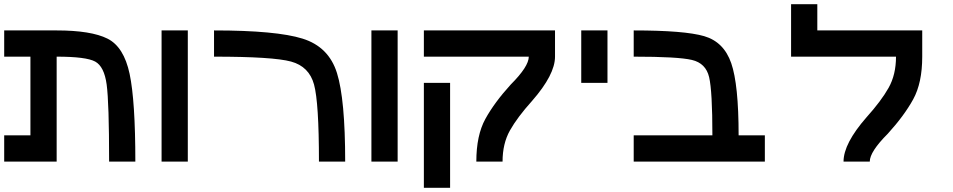

<svg xmlns="http://www.w3.org/2000/svg" viewBox="-20 -770 4540 915"><path d="M0 -625H250Q414.1 -625 492.2 -585.9Q570.3 -546.9 597.7 -418Q625 -289.1 625 0H500Q500 -281.2 488.3 -367.2Q476.6 -453.1 433.6 -476.6Q390.6 -500 250 -500V0H0V-125H125V-500H0Z M875 -625V0H750V-625Z M1000 -625Q1296.9 -625 1421.9 -585.9Q1546.9 -546.9 1585.9 -421.9Q1625 -296.9 1625 0H1500Q1500 -281.2 1476.6 -367.2Q1453.1 -453.1 1367.2 -476.6Q1281.2 -500 1000 -500Z M1875 -625V0H1750V-625Z M2125 -375V125H2000V-375ZM2000 -500V-625H2625V-500Q2625 -414.1 2515.6 -289.1Q2445.3 -210.9 2410.2 -148.4Q2375 -85.9 2375 0H2250Q2250 -125 2293 -203.1Q2335.9 -281.2 2414.1 -367.2Q2500 -453.1 2500 -500Z M2875 -625V-375H2750V-625Z M3000 -500V-625Q3242.2 -625 3335.9 -597.7Q3429.7 -570.3 3464.8 -468.8Q3500 -367.2 3500 -125H3625V0H3000V-125H3375Q3375 -335.9 3359.4 -402.3Q3343.8 -468.8 3277.3 -484.4Q3210.9 -500 3000 -500Z M3875 -750V-625H4375V-500Q4375 -375 4332 -296.9Q4289.1 -218.8 4210.9 -132.8Q4125 -46.9 4125 0H4000Q4000 -85.9 4109.4 -210.9Q4179.7 -289.1 4214.8 -351.6Q4250 -414.1 4250 -500H3750V-625V-750Z"/></svg>

Font: CraftyPE
Style: Regular
Weight: 400
Designer: Erek Butcher
Foundry: Haunted Coop
Version: Version 0.018;April 4, 2024;FontCreator 15.0.0.2962 64-bit